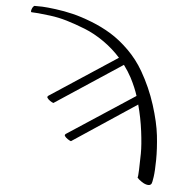

<svg xmlns="http://www.w3.org/2000/svg" viewBox="-91 -753 919 917"><g transform="rotate(10 369.0 -294.5)"><path d="M-5.9 -634.8Q-10.3 -636.7 -7.3 -648.9Q-4.4 -661.1 2.9 -667Q19 -668.9 41.3 -669.9Q63.5 -670.9 105.7 -669.2Q147.9 -667.5 189.9 -661.1Q231.9 -654.8 284.4 -639.4Q336.9 -624 383.3 -600.8Q429.7 -577.6 476.8 -538.6Q523.9 -499.5 559.1 -449.2Q608.4 -378.9 641.4 -299.8Q674.3 -220.7 686.8 -159.2Q699.2 -97.7 703.4 -43.5Q707.5 10.7 705.8 38.6Q704.1 66.4 702.1 70.8Q698.2 81.1 685.1 81.1Q670.9 81.1 653.8 71.5Q636.7 62 630.9 55.2Q630.9 54.7 630.9 53.2Q632.8 50.8 631.1 15.6Q629.4 -19.5 626.2 -60.8Q623 -102.1 609.1 -165.8Q595.2 -229.5 573.2 -289.1L287.1 -61Q280.8 -62 270.3 -67.9Q259.8 -73.7 254.9 -80.1Q251 -85 256.8 -90.8L558.1 -328.1Q543 -364.7 515.1 -409.2Q496.6 -437.5 473.1 -463.9L172.9 -226.1Q166.5 -227.1 156.2 -232.9Q146 -238.8 141.1 -245.1Q137.2 -250 143.1 -255.9L443.8 -493.2Q403.8 -530.8 355 -558.8Q306.2 -586.9 257.6 -601.3Q209 -615.7 167.2 -624.3Q125.5 -632.8 85 -634.3Q44.4 -635.7 26.9 -635.7Q9.3 -635.7 -5.9 -634.8Z"/></g></svg>

Font: Crimson
Style: Roman
Weight: 400
Version: Version 0.8